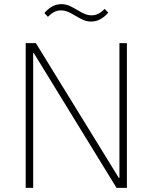

<svg xmlns="http://www.w3.org/2000/svg" viewBox="-20 -906 736 926"><path d="M143 -650H140V0H104V-698H153L553 -48H556V-698H592V0H542ZM419 -802Q400 -802 382.5 -809.5Q365 -817 342 -831Q319 -845 304 -850.5Q289 -856 275 -856Q257 -856 242 -848.5Q227 -841 211 -825L194 -843Q211 -863 231.5 -874.5Q252 -886 277 -886Q296 -886 313.5 -878.5Q331 -871 354 -857Q377 -843 392 -837.5Q407 -832 421 -832Q439 -832 454 -839.5Q469 -847 485 -863L502 -845Q485 -825 464.5 -813.5Q444 -802 419 -802Z"/></svg>

Font: IBM Plex Sans Thai ExtLt
Style: Regular
Weight: 200
Designer: Mike Abbink, Paul van der Laan, Pieter van Rosmalen, Ben Mitchell, Mark Frömberg
Foundry: Bold Monday
Version: Version 1.2